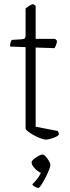

<svg xmlns="http://www.w3.org/2000/svg" viewBox="-20 -693 347 953"><path d="M209 0Q199 0 182.5 -6Q166 -12 148.5 -21.5Q131 -31 119 -40.5Q107 -50 107 -56V-459L30 -462Q30 -478 33.5 -486Q37 -494 40 -495L88 -498Q99 -499 103 -503Q107 -507 107 -519V-651Q113 -656 123.5 -663Q134 -670 144 -673L157 -664V-500H254L263 -490Q262 -479 258 -469Q254 -459 251 -454L157 -457V-64L266 -43Q272 -37 272 -24Q264 -15 242 -7.5Q220 0 209 0ZM171 240Q164 240 154 234.5Q144 229 140 222Q151 212 163.5 196.5Q176 181 183 165Q168 159 152.5 142.5Q137 126 137 113Q137 106 147.5 97Q158 88 171 81Q184 74 191 74Q198 74 207 84Q216 94 223 106Q230 118 230 126Q230 134 222.5 152.5Q215 171 204.5 191Q194 211 184.5 225.5Q175 240 171 240Z"/></svg>

Font: Texturina 72pt Thin
Style: Regular
Weight: 100
Designer: Guillermo Torres Carreño
Foundry: Omnibus-Type
Version: Version 1.002; ttfautohint (v1.8.3)